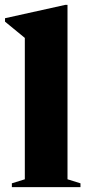

<svg xmlns="http://www.w3.org/2000/svg" viewBox="-30 -765 367 785"><path d="M246 -32 299 -15.5V0H18.5V-15.5L71.5 -32V-610Q62 -618 40.8 -635.2Q19.5 -652.5 -9.5 -676.5V-690.5L236.5 -745H246Z"/></svg>

Font: Newsreader Display
Style: Bold
Weight: 700
Designer: Hugues Gentile
Foundry: Production Type
Version: Version 1.001